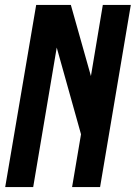

<svg xmlns="http://www.w3.org/2000/svg" viewBox="-20 -755 548 775"><path d="M1 0 126 -735H266L347 -448L395 -735H508L384 0H271L307 -213L209 -563L114 0Z"/></svg>

Font: iosevka_custom_sans_ss08
Style: Bold Italic
Weight: 700
Italic angle: -10°
Designer: Belleve Invis
Foundry: Belleve Invis
Version: Version 10.3.0; ttfautohint (v1.8.3)